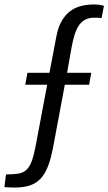

<svg xmlns="http://www.w3.org/2000/svg" viewBox="-60 -714 492 872"><path d="M64.5 -383.3H164.6L195.8 -547.4Q203.6 -589.8 219.7 -617.9Q235.8 -646 258.1 -662.8Q280.3 -679.7 308.6 -686.8Q336.9 -693.8 369.1 -693.8Q378.9 -693.8 390.6 -692.4Q402.3 -690.9 412.1 -687.5L401.4 -631.8Q394.5 -632.8 386.7 -633.3Q378.9 -633.8 369.1 -633.8Q345.2 -633.8 328.1 -625.2Q311 -616.7 299.1 -599.6Q287.1 -582.5 279.1 -557.1Q271 -531.7 265.1 -498.5L244.6 -383.3H354.5L344.7 -329.1H234.4L180.7 -42.5Q170.9 7.8 157.5 42.2Q144 76.7 123.8 97.9Q103.5 119.1 75.2 128.4Q46.9 137.7 7.8 137.7Q-3.9 137.7 -16.1 137.2Q-28.3 136.7 -40 135.7L-32.7 78.1Q1.5 78.1 23.7 74.5Q45.9 70.8 60.5 56.9Q75.2 43 85 15.6Q94.7 -11.7 103.5 -59.6L154.3 -329.1H54.7Z"/></svg>

Font: Tienne
Style: Regular
Weight: 400
Designer: vernon adams
Foundry: vernon adams
Version: Version 1.001